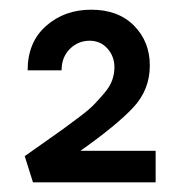

<svg xmlns="http://www.w3.org/2000/svg" viewBox="-20 -782 371 396"><path d="M146 -471H301V-406H48L31 -460Q45 -470 71.5 -488.5Q98 -507 111 -516.5Q124 -526 144 -541Q164 -556 174.5 -567Q185 -578 196 -591Q207 -604 211.5 -617Q216 -630 216 -643Q216 -666 201.5 -682Q187 -698 165 -698Q141 -698 124 -681Q107 -664 107 -637H37Q37 -695 75 -728.5Q113 -762 168 -762Q224 -762 256.5 -729Q289 -696 289 -647Q289 -597 255 -560.5Q221 -524 146 -471Z"/></svg>

Font: EauTestInfant Semibold
Style: Italic
Weight: 600
Italic angle: -12°
Designer: Christian Thalmann (Catharsis Fonts)
Version: Version 0.001;PS 000.001;hotconv 1.0.88;makeotf.lib2.5.64775